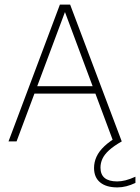

<svg xmlns="http://www.w3.org/2000/svg" viewBox="-20 -615 609 835"><path d="M17 0 240.5 -595H285L509.5 0H472.5L257.5 -576H267.5L52 0ZM117 -208 126.5 -240H399.5L408.5 -208ZM490.5 200Q442 200 415.5 178.2Q389 156.5 389 115.5Q389 90 399.8 66.5Q410.5 43 434 20.8Q457.5 -1.5 496 -23.5L509.5 0Q474.5 20 454.2 38.5Q434 57 425.5 75.5Q417 94 417 114Q417 144 435.2 159Q453.5 174 489.5 174Q507 174 525.8 169.2Q544.5 164.5 569 153.5V180.5Q549 190 529.5 195Q510 200 490.5 200Z"/></svg>

Font: Encode Sans SC SemiCondensed Thin
Style: Regular
Weight: 250
Width: 4
Designer: Multiple Designers
Foundry: Impallari Type
Version: Version 3.002